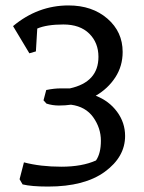

<svg xmlns="http://www.w3.org/2000/svg" viewBox="-20 -678 530 706"><path d="M431 -487Q431 -435 404 -393.5Q377 -352 332 -326Q381 -307 410.5 -267Q440 -227 440 -178Q440 -101 365.5 -46.5Q291 8 157 8Q95 8 63 0L52 -19L68 -81Q129 -65 205.5 -65Q282 -65 333 -88Q351 -114 351 -160.5Q351 -207 323 -246.5Q295 -286 241 -293Q220 -290 196.5 -290Q173 -290 151 -297L140 -309L150 -347Q179 -353 203 -353Q227 -353 237 -353Q342 -376 342 -469Q342 -521 308 -554.5Q274 -588 213 -588Q152 -588 117 -573L112 -489L88 -482L28 -582Q119 -658 232 -658Q319 -658 375 -609.5Q431 -561 431 -487Z"/></svg>

Font: Fenix
Style: Regular
Weight: 400
Designer: Fernando Diaz
Foundry: Fernando Diaz
Version: 004.301